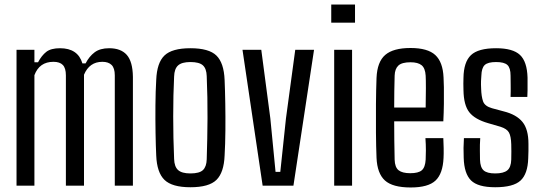

<svg xmlns="http://www.w3.org/2000/svg" viewBox="-20 -820 2401 848"><path d="M53 0V-600H132V-545H148Q164 -575 184.5 -591Q205 -607 245 -607Q324 -607 344 -540H358Q374 -571 398 -589Q422 -607 462 -607Q514 -607 540 -577.5Q566 -548 567 -481V0H487V-487Q487 -519 473 -533Q459 -547 432 -547Q375 -547 351 -490V0H271V-487Q271 -519 257.5 -533Q244 -547 216 -547Q154 -547 132 -488V0Z M821 7Q740 7 706.5 -25.5Q673 -58 670 -133Q668 -174 667 -233Q666 -292 666.5 -354.5Q667 -417 670 -467Q673 -543 706.5 -575Q740 -607 821 -607Q903 -607 936 -574.5Q969 -542 972 -467Q974 -421 975 -362.5Q976 -304 975.5 -244Q975 -184 972 -133Q969 -58 936 -25.5Q903 7 821 7ZM821 -54Q861 -54 876.5 -69Q892 -84 893 -116Q896 -207 896.5 -298Q897 -389 893 -484Q892 -517 876 -531.5Q860 -546 821 -546Q783 -546 766.5 -531Q750 -516 749 -482Q745 -402 745 -306Q745 -210 749 -118Q750 -84 766.5 -69Q783 -54 821 -54Z M1140 0 1051 -600H1134L1174 -297L1197 -61H1218L1243 -297L1284 -600H1367L1276 0Z M1443 -720V-800H1548V-720ZM1456 0V-600H1535V0Z M1859 -210H1938Q1939 -193 1939.5 -166Q1940 -139 1939 -123Q1936 -53 1903.5 -22.5Q1871 8 1794 8Q1714 8 1680 -23Q1646 -54 1643 -123Q1641 -171 1640.5 -233.5Q1640 -296 1640.5 -360Q1641 -424 1643 -476Q1646 -547 1681.5 -577.5Q1717 -608 1793 -608Q1869 -608 1902.5 -577Q1936 -546 1939 -478Q1940 -467 1940.5 -435Q1941 -403 1940.5 -362Q1940 -321 1938 -284H1721Q1721 -243 1721.5 -200.5Q1722 -158 1723 -115Q1724 -81 1740.5 -68Q1757 -55 1792 -55Q1828 -55 1843 -68Q1858 -81 1860 -115Q1861 -130 1861 -156Q1861 -182 1859 -210ZM1793 -545Q1755 -545 1739.5 -530.5Q1724 -516 1723 -486Q1722 -451 1721.5 -416.5Q1721 -382 1721 -345H1860Q1861 -389 1861 -430Q1861 -471 1860 -486Q1858 -519 1842 -532Q1826 -545 1793 -545Z M2167 7Q2091 7 2060.5 -23Q2030 -53 2028 -123Q2026 -167 2029 -210H2101Q2099 -179 2099.5 -155.5Q2100 -132 2100 -115Q2101 -81 2116 -67.5Q2131 -54 2167 -54Q2204 -54 2220.5 -67.5Q2237 -81 2238 -115Q2239 -152 2238 -183Q2237 -218 2228 -234.5Q2219 -251 2191 -260L2136 -276Q2077 -293 2052.5 -324.5Q2028 -356 2027 -422Q2026 -452 2027 -476Q2028 -546 2060 -576.5Q2092 -607 2171 -607Q2245 -607 2276.5 -577.5Q2308 -548 2310 -477Q2310 -470 2310 -454Q2310 -438 2310 -420.5Q2310 -403 2309 -392H2235Q2236 -416 2235.5 -443Q2235 -470 2235 -486Q2235 -520 2221 -533Q2207 -546 2171 -546Q2135 -546 2121 -533Q2107 -520 2106 -486Q2105 -477 2104.5 -462Q2104 -447 2105 -429Q2106 -394 2113.5 -372.5Q2121 -351 2153 -342L2205 -328Q2261 -314 2287.5 -281.5Q2314 -249 2314 -185Q2314 -167 2314 -153.5Q2314 -140 2313 -121Q2311 -52 2279 -22.5Q2247 7 2167 7Z"/></svg>

Font: Big Shoulders Text
Style: Regular
Weight: 400
Designer: Patric King
Foundry: XO Type Co
Version: Version 1.000; ttfautohint (v1.8.2)